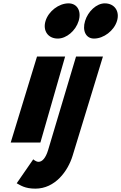

<svg xmlns="http://www.w3.org/2000/svg" viewBox="-20 -850 723 1145"><path d="M251.6 -725C233.8 -667 266.5 -620 324.5 -620C376.8 -620 431.3 -667 449 -725C466.8 -783 441 -830 388.7 -830C330.7 -830 269.3 -783 251.6 -725ZM368.4 -513 220.9 0H43.9L200.8 -513ZM604.8 -830C556.2 -830 505.1 -783 487.4 -725C469.6 -667 492 -620 540.6 -620C598.6 -620 660 -667 677.7 -725C695.5 -783 662.8 -830 604.8 -830ZM433.5 -513H593.9L412.9 79C385.1 170 309 275 190.8 275C126.8 275 101.3 254 79.6 243L178.3 100C178.3 100 193.8 115 209.8 115C231.7 115 252.3 93 266.9 45Z"/></svg>

Font: Hussar
Style: BdSuprConOblThree
Weight: 700
Foundry: Cannot Into Space Fonts
Version: Version 2.00